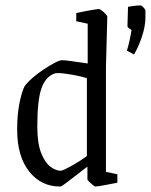

<svg xmlns="http://www.w3.org/2000/svg" viewBox="-20 -676 554 705"><path d="M472 -476 446 -490Q451 -506 455.5 -526.5Q460 -547 463 -566Q456 -570 452 -573.5Q448 -577 448 -580L450 -651Q462 -653 472.5 -654.5Q483 -656 497 -656Q500 -656 507 -648.5Q514 -641 514 -637V-612Q514 -579 500.5 -539.5Q487 -500 472 -476ZM208 -455Q219 -455 246 -451Q273 -447 302 -443V-589L260 -598V-628Q260 -628 271.5 -630.5Q283 -633 298.5 -636Q314 -639 327.5 -641Q341 -643 344 -643Q346 -643 353.5 -637.5Q361 -632 367.5 -625Q374 -618 374 -615L369 -428V-45L411 -36V-5Q411 -5 400 -3Q389 -1 374 2Q359 5 346.5 7Q334 9 330 9Q328 9 321 3.5Q314 -2 307.5 -8.5Q301 -15 301 -18V-64Q283 -51 261 -33.5Q239 -16 222 -3.5Q205 9 201 9Q131 9 87 -46.5Q43 -102 43 -200Q43 -254 51 -295Q59 -336 70 -359Q81 -374 100 -390.5Q119 -407 141 -421.5Q163 -436 181 -445.5Q199 -455 208 -455ZM180 -406Q147 -394 132 -351Q117 -308 117 -211Q117 -150 131 -114.5Q145 -79 165 -64Q185 -49 203 -49Q207 -49 220.5 -55.5Q234 -62 250.5 -71.5Q267 -81 280.5 -90Q294 -99 299 -103V-389Q280 -395 256.5 -399.5Q233 -404 211.5 -406.5Q190 -409 180 -406Z"/></svg>

Font: Grenze Gotisch Light
Style: Regular
Weight: 300
Designer: Renata Polastri
Foundry: Omnibus-Type
Version: Version 1.001